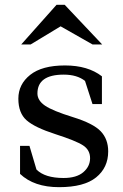

<svg xmlns="http://www.w3.org/2000/svg" viewBox="-20 -770 510 795"><path d="M428 -143Q428 -76 378 -35.5Q328 5 224.5 5Q121 5 63 -50V-166H102L131 -68Q166 -33 243 -33Q297 -33 325 -57Q353 -81 353 -115Q353 -149 324 -168Q295 -187 209.5 -214.5Q124 -242 90 -272Q56 -302 56 -361.5Q56 -421 105 -460Q154 -499 249 -499Q344 -499 402 -454V-339H363L332 -435Q299 -461 244 -461Q135 -461 135 -383Q135 -354 166.5 -332.5Q198 -311 282 -285Q366 -259 397 -226.5Q428 -194 428 -143ZM248 -750 403 -586H363L231 -661L107 -586H68L214 -750Z"/></svg>

Font: Ledger
Style: Regular
Weight: 400
Designer: Denis Masharov
Foundry: Denis Masharov
Version: 1.001